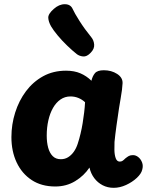

<svg xmlns="http://www.w3.org/2000/svg" viewBox="-20 -891 716 920"><path d="M34.7 -234Q34.7 -294.6 52.7 -351.6Q70.7 -408.7 104.4 -453.8Q138.2 -499 186.6 -525.7Q235 -552.3 296.6 -552.3Q335.9 -552.3 365.2 -539.7Q394.6 -527.1 418.1 -504.1Q423.1 -526.1 434.9 -540.3Q446.8 -554.4 477.6 -554.4Q513.9 -554.4 541.1 -536.9Q568.3 -519.3 567.3 -492.4Q566.3 -465.3 558 -418.7Q549.7 -372 543.7 -327Q541.7 -313 538.4 -291Q535.2 -269 532.7 -247.5Q530.2 -226 528.7 -211Q527.9 -195.9 528.2 -173.2Q528.4 -150.6 534.2 -133.6Q540 -116.7 554 -116.7Q561.9 -116.7 567.8 -120.8Q573.7 -124.9 580.1 -131.6Q589.8 -139.4 597.3 -143.6Q604.9 -147.7 617.2 -147.7Q630.6 -147.7 642.5 -138.3Q654.4 -128.9 660.7 -112.8Q667 -96.7 661.3 -77.2Q656.7 -58.2 635.1 -38.2Q613.4 -18.1 583.9 -4.6Q554.4 9 524.6 9Q495.8 9 471.8 -3.4Q447.9 -15.8 431.6 -37.5Q415.2 -59.2 408.7 -88.1Q382.6 -48.8 340.3 -23.1Q298.1 2.6 245 2.6Q178.7 2.6 131.8 -28.3Q84.9 -59.2 59.8 -112.6Q34.7 -166 34.7 -234ZM203.9 -241.1Q203.9 -209.2 210.7 -183.7Q217.6 -158.1 232.4 -143.1Q247.2 -128.1 271.3 -128.1Q290.8 -128.1 306.1 -137.5Q321.4 -146.9 333.3 -163.4Q345.2 -180 352.3 -202Q360 -225.4 365.9 -250.4Q371.9 -275.3 376.1 -301.2Q380.3 -327.1 383.3 -352.3Q386.3 -377.4 387.6 -401.1Q373.7 -414.1 355.9 -421.5Q338.1 -428.9 317.7 -428.9Q291 -428.9 269.9 -414.3Q248.8 -399.7 234.1 -374Q219.4 -348.3 211.7 -314.3Q203.9 -280.2 203.9 -241.1ZM414.7 -638.4Q396.3 -618.7 378.1 -620.5Q359.9 -622.3 347.3 -632.2Q326.2 -648.9 301.6 -672.7Q276.9 -696.4 256.1 -721.5Q235.3 -746.6 224.6 -765Q212.2 -787.1 211.3 -805.7Q210.4 -824.3 237.7 -848.3Q263.3 -871 290.7 -870.8Q318.1 -870.7 328.1 -848.2Q336.8 -828.7 360.9 -790.6Q385.1 -752.4 417.8 -712.1Q429.6 -697.8 431.2 -677.4Q432.9 -657 414.7 -638.4Z"/></svg>

Font: Playpen Sans Arabic
Style: Regular
Weight: 400
Designer: Azza Alameddine, Laura Meseguer, Veronika Burian, José Scaglione
Foundry: TypeTogether
Version: Version 2.000